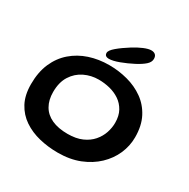

<svg xmlns="http://www.w3.org/2000/svg" viewBox="-159 -827 988 1002"><g transform="rotate(30 335.0 -326.5)"><path d="M315.5 26.5Q257.5 26.5 203.8 13.5Q150 0.5 107.8 -28Q65.5 -56.5 41 -102.2Q16.5 -148 16.5 -214Q16.5 -286.5 40.2 -340.8Q64 -395 106 -431.2Q148 -467.5 203.2 -485.8Q258.5 -504 321.5 -504Q378.5 -504 433 -489.5Q487.5 -475 531 -444Q574.5 -413 600.2 -363.8Q626 -314.5 626 -245Q626 -192.5 604.8 -144Q583.5 -95.5 543.2 -57.2Q503 -19 445.8 3.8Q388.5 26.5 315.5 26.5ZM311 -84Q362 -84 397.5 -99.8Q433 -115.5 455.2 -141.2Q477.5 -167 487.8 -197.5Q498 -228 498 -258Q498 -300 481.8 -329.2Q465.5 -358.5 438.8 -376.5Q412 -394.5 379 -402.8Q346 -411 311.5 -411Q266.5 -411 226.5 -391.8Q186.5 -372.5 161.8 -333.8Q137 -295 137 -236Q137 -188 156.8 -153.8Q176.5 -119.5 215.5 -101.8Q254.5 -84 311 -84ZM301.5 -531Q290.5 -531 283.5 -536Q276.5 -541 276.5 -552.5Q276.5 -567.5 304 -590.8Q331.5 -614 373 -640Q400 -657 427.8 -668.8Q455.5 -680.5 473 -680.5Q488.5 -680.5 497.5 -672.5Q506.5 -664.5 506.5 -648Q506.5 -628.5 487.8 -611.8Q469 -595 435.5 -577.5Q400 -559 362.5 -545Q325 -531 301.5 -531Z"/></g></svg>

Font: Gluten
Style: Regular
Weight: 400
Designer: Tyler Finck
Foundry: Etcetera Type Company
Version: Version 1.300